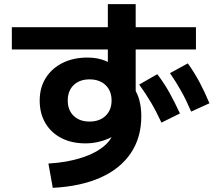

<svg xmlns="http://www.w3.org/2000/svg" viewBox="-20 -837 1040 924"><path d="M213 -50Q302 -55 373 -78Q444 -101 485.5 -138Q527 -175 527 -219V-242L573 -228Q563 -210 544 -195Q525 -180 501 -169.5Q477 -159 449 -153Q421 -147 391 -147Q325 -147 275.5 -172.5Q226 -198 198.5 -244.5Q171 -291 171 -353Q171 -415 200 -461.5Q229 -508 281 -534Q333 -560 401 -560Q450 -560 488 -544Q526 -528 566 -494L499 -471V-817H633V-360L624 -415Q643 -385 651.5 -351.5Q660 -318 660 -277Q660 -175 609.5 -100Q559 -25 464 17.5Q369 60 234 67ZM411 -252Q435 -252 454.5 -259Q474 -266 488 -279.5Q502 -293 509.5 -311.5Q517 -330 517 -353Q517 -400 488 -427.5Q459 -455 411 -455Q363 -455 334.5 -427.5Q306 -400 306 -353Q306 -307 334.5 -279.5Q363 -252 411 -252ZM37 -599V-706H923V-599ZM900 -300Q876 -356 851.5 -399.5Q827 -443 798 -485L884 -532Q916 -487 940.5 -441Q965 -395 988 -340ZM757 -247Q732 -301 706.5 -344Q681 -387 650 -430L737 -480Q770 -437 795.5 -391Q821 -345 846 -291Z"/></svg>

Font: M PLUS 1 Code
Style: Bold
Weight: 700
Designer: Coji Morishita
Foundry: UNDERFOREST DESIGN
Version: Version 1.002